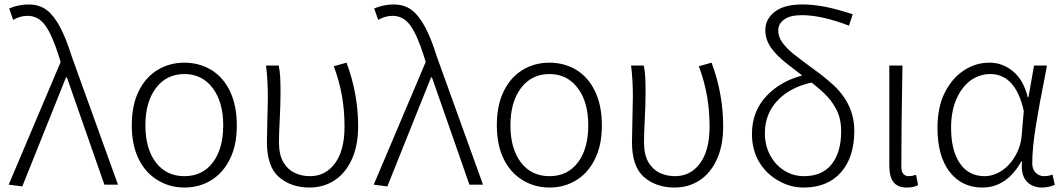

<svg xmlns="http://www.w3.org/2000/svg" viewBox="-20 -828 4771 861"><path d="M19 0 252 -550 244 -576Q214 -671 183 -714Q152 -757 103 -757Q71 -757 39 -739L21 -790Q63 -808 109 -808Q158 -808 192 -781Q224 -755 250.5 -704.5Q277 -654 302 -574L509 0H448L280 -481H276L80 8Z M687 -20Q632 -53 601.5 -115.5Q571 -178 571 -266Q571 -357 602 -419Q632 -481 686 -514Q740 -547 807 -547Q872 -547 927 -515Q982 -481 1012 -417.5Q1042 -354 1042 -266Q1042 -176 1011 -115Q981 -53 927.5 -20Q874 13 807 13Q741 13 687 -20ZM981 -266Q981 -371 933.5 -433.5Q886 -496 807 -496Q727 -496 679.5 -433.5Q632 -371 632 -266Q632 -161 679 -99.5Q726 -38 807 -38Q888 -38 934.5 -99.5Q981 -161 981 -266Z M1177 -191Q1177 -225 1179 -293Q1181 -361 1181 -395Q1181 -471 1173 -534H1230Q1235 -509 1236.5 -482.5Q1238 -456 1238 -412Q1238 -364 1234 -282Q1231 -231 1231 -189Q1231 -134 1251 -100Q1270 -68 1301 -53Q1332 -38 1370 -38Q1440 -38 1482.5 -96Q1525 -154 1525 -260Q1525 -330 1514 -395Q1503 -460 1477 -531L1534 -547Q1586 -408 1586 -261Q1586 -176 1558 -114Q1530 -52 1480.5 -19.5Q1431 13 1368 13Q1286 13 1231.5 -33.5Q1177 -80 1177 -191Z M1656 0 1889 -550 1881 -576Q1851 -671 1820 -714Q1789 -757 1740 -757Q1708 -757 1676 -739L1658 -790Q1700 -808 1746 -808Q1795 -808 1829 -781Q1861 -755 1887.5 -704.5Q1914 -654 1939 -574L2146 0H2085L1917 -481H1913L1717 8Z M2324 -20Q2269 -53 2238.5 -115.5Q2208 -178 2208 -266Q2208 -357 2239 -419Q2269 -481 2323 -514Q2377 -547 2444 -547Q2509 -547 2564 -515Q2619 -481 2649 -417.5Q2679 -354 2679 -266Q2679 -176 2648 -115Q2618 -53 2564.5 -20Q2511 13 2444 13Q2378 13 2324 -20ZM2618 -266Q2618 -371 2570.5 -433.5Q2523 -496 2444 -496Q2364 -496 2316.5 -433.5Q2269 -371 2269 -266Q2269 -161 2316 -99.5Q2363 -38 2444 -38Q2525 -38 2571.5 -99.5Q2618 -161 2618 -266Z M2814 -191Q2814 -225 2816 -293Q2818 -361 2818 -395Q2818 -471 2810 -534H2867Q2872 -509 2873.5 -482.5Q2875 -456 2875 -412Q2875 -364 2871 -282Q2868 -231 2868 -189Q2868 -134 2888 -100Q2907 -68 2938 -53Q2969 -38 3007 -38Q3077 -38 3119.5 -96Q3162 -154 3162 -260Q3162 -330 3151 -395Q3140 -460 3114 -531L3171 -547Q3223 -408 3223 -261Q3223 -176 3195 -114Q3167 -52 3117.5 -19.5Q3068 13 3005 13Q2923 13 2868.5 -33.5Q2814 -80 2814 -191Z M3474 -16Q3418 -46 3385 -100.5Q3352 -155 3352 -228Q3352 -329 3418.5 -399Q3485 -469 3595 -494L3625 -459Q3524 -438 3467 -377.5Q3410 -317 3410 -231Q3410 -175 3434 -131Q3458 -87 3498 -62.5Q3538 -38 3585 -38Q3667 -38 3709.5 -91.5Q3752 -145 3752 -239Q3752 -297 3730 -338Q3710 -377 3676.5 -409Q3643 -441 3595 -476L3508 -543Q3462 -579 3437 -615Q3412 -651 3412 -693Q3412 -742 3454 -775Q3496 -808 3578 -808Q3627 -808 3680.5 -797.5Q3734 -787 3804 -764L3787 -713Q3664 -760 3576 -760Q3523 -760 3496.5 -740.5Q3470 -721 3470 -692Q3470 -660 3493 -631Q3513 -606 3543.5 -582Q3574 -558 3634 -514Q3679 -482 3720 -444Q3811 -358 3811 -241Q3811 -123 3751 -55Q3691 13 3584 13Q3525 13 3474 -16Z M3968 -85V-534H4027L4025 -411Q4024 -353 4023 -269.5Q4022 -186 4022 -78Q4022 -58 4031 -48Q4040 -38 4056 -38Q4069 -38 4088 -44L4097 2Q4078 13 4046 13Q4006 13 3987 -11Q3968 -35 3968 -85Z M4184 -254Q4184 -349 4217 -413Q4249 -477 4302 -512Q4355 -547 4417 -547Q4476 -547 4523 -508Q4570 -469 4589 -392H4592L4617 -534H4675L4669 -502Q4640 -357 4624.5 -259.5Q4609 -162 4609 -95Q4609 -69 4624.5 -53.5Q4640 -38 4662 -38Q4681 -38 4700 -45L4710 1Q4681 13 4653 13Q4612 13 4587 -11.5Q4562 -36 4562 -83Q4562 -97 4563 -104H4560Q4494 13 4385 13Q4293 13 4238.5 -57.5Q4184 -128 4184 -254ZM4562 -226 4571 -331Q4534 -496 4420 -496Q4376 -496 4335 -469Q4294 -440 4269.5 -385Q4245 -330 4245 -255Q4245 -153 4284.5 -95.5Q4324 -38 4395 -38Q4436 -38 4473.5 -63.5Q4511 -89 4535 -132.5Q4559 -176 4562 -226Z"/></svg>

Font: Merged Yaku Han JP Light
Style: Regular
Weight: 300
Designer: Ryoko NISHIZUKA 西塚涼子 (kana, bopomofo & ideographs); Paul D. Hunt (Latin, Greek & Cyrillic); Sandoll Communications 산돌커뮤니
Foundry: Adobe
Version: Version 2.004